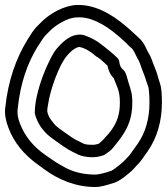

<svg xmlns="http://www.w3.org/2000/svg" viewBox="-22 -717 671 772"><path d="M504 -526C515 -519 522 -498 530 -484C542 -464 543 -453 553 -428C565 -399 563 -397 574 -369C576 -363 579 -340 579 -305C579 -239 563 -184 531 -138C512 -111 499 -93 498 -92C479 -73 483 -73 454 -50C439 -38 428 -31 425 -30C393 -19 370 -15 362 -15C314 -15 272 -25 235 -46C229 -49 223 -53 214 -58C201 -65 172 -86 160 -94C110 -129 77 -171 58 -221C49 -244 47 -262 49 -278C60 -387 90 -465 129 -529C144 -553 156 -570 160 -574L184 -598C205 -617 250 -647 288 -647H290C336 -650 393 -626 459 -568C481 -549 494 -536 499 -530C500 -528 503 -527 504 -526ZM535 -566C526 -574 512 -588 491 -606C420 -668 353 -699 287 -697C234 -695 180 -662 150 -634L125 -609C114 -598 103 -581 87 -555C44 -484 11 -397 -1 -283C-4 -258 1 -231 12 -203C34 -144 75 -94 132 -54C138 -50 147 -43 158 -35C211 4 281 35 362 35C382 35 406 28 440 17C463 9 506 -26 520 -43C524 -48 529 -53 533 -57C541 -65 552 -80 572 -109C610 -164 629 -230 629 -305C629 -342 627 -367 620 -386C616 -398 613 -407 612 -412C609 -427 592 -464 588 -478C584 -491 571 -510 566 -522C558 -540 550 -553 535 -566ZM510 -305C510 -343 503 -358 495 -384C489 -403 486 -426 473 -437C466 -442 460 -451 458 -466C457 -474 455 -479 451 -483C433 -501 414 -516 399 -528C378 -545 362 -556 342 -565C324 -573 313 -578 299 -578C266 -578 238 -557 212 -528C200 -516 190 -499 178 -475C149 -416 131 -360 122 -310C120 -296 118 -283 118 -266V-261C122 -242 131 -224 143 -205C147 -199 153 -194 158 -187C168 -175 184 -163 211 -144C253 -114 255 -114 291 -96C306 -89 324 -86 341 -85C360 -84 375 -86 395 -93C398 -94 400 -96 402 -97C414 -106 424 -112 431 -121C445 -139 450 -143 466 -166C495 -207 510 -247 510 -305ZM460 -305C460 -259 450 -228 426 -194C408 -169 408 -174 392 -154C388 -151 384 -146 375 -139C354 -133 352 -135 343 -135C329 -135 319 -137 313 -140C277 -158 284 -152 239 -184C198 -213 202 -211 184 -234C175 -245 170 -259 168 -269C168 -284 171 -293 172 -301C179 -350 213 -454 249 -495C271 -520 288 -528 298 -528C322 -523 345 -508 366 -489C367 -489 368 -489 369 -488C382 -479 395 -468 410 -453C414 -435 420 -418 435 -403C448 -368 460 -354 460 -305Z"/></svg>

Font: AppleStorm
Style: XbdOut
Weight: 800
Foundry: Cannot Into Space Fonts
Version: Version 1.01